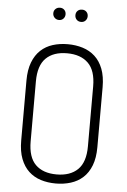

<svg xmlns="http://www.w3.org/2000/svg" viewBox="-61 -963 669 1012"><g transform="rotate(5 273.5 -456.5)"><path d="M215 -919Q229 -919 238 -910Q247 -901 247 -887Q247 -873 238 -863.5Q229 -854 215 -854Q201 -854 191.5 -863.5Q182 -873 182 -887Q182 -901 191.5 -910Q201 -919 215 -919ZM332 -919Q346 -919 355 -910Q364 -901 364 -887Q364 -873 355 -863.5Q346 -854 332 -854Q317 -854 308 -863.5Q299 -873 299 -887Q299 -901 308 -910Q317 -919 332 -919ZM273 6Q230 6 193.5 -5.5Q157 -17 130 -42Q103 -67 87.5 -107Q72 -147 72 -204V-521Q72 -578 87.5 -618Q103 -658 130 -683Q157 -708 193.5 -719.5Q230 -731 273 -731Q315 -731 352 -719.5Q389 -708 416.5 -683Q444 -658 459.5 -618Q475 -578 475 -521V-204Q475 -147 459.5 -107Q444 -67 416.5 -42Q389 -17 352 -5.5Q315 6 273 6ZM425 -521Q425 -605 385 -644Q345 -683 273 -683Q201 -683 161.5 -644Q122 -605 122 -521V-204Q122 -120 161.5 -81Q201 -42 273 -42Q345 -42 385 -81Q425 -120 425 -204Z"/></g></svg>

Font: AkaAcidDosis
Style: Light
Weight: 300
Designer: Edgar Tolentino, Pablo Impallari, Igino Marini, Aka-Acid
Foundry: Edgar Tolentino, Pablo Impallari, Igino Marini, Aka-Acid
Version: Version 1.007